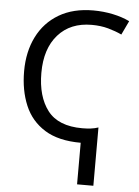

<svg xmlns="http://www.w3.org/2000/svg" viewBox="-62 -772 768 1060"><g transform="rotate(5 321.5 -242.0)"><path d="M412.1 -724.1Q467.8 -724.1 520.5 -713.1Q573.2 -702.1 613.8 -682.1L577.1 -605Q543 -621.1 501.5 -632.6Q460 -644 410.2 -644Q292 -644 223.9 -567.1Q155.8 -490.2 155.8 -356Q155.8 -225.1 214.8 -147.9Q273.9 -70.8 407.2 -70.8Q432.1 -70.8 454.6 -73.5Q477.1 -76.2 496.1 -83V240.2H405.8V9.8Q282.2 9.8 206.1 -37.6Q129.9 -85 95 -168Q60.1 -251 60.1 -356.9Q60.1 -464.8 101.6 -547.9Q143.1 -630.9 221.9 -677.5Q300.8 -724.1 412.1 -724.1Z"/></g></svg>

Font: Kurinto Seri
Style: Regular
Weight: 400
Designer: Kurinto was developed by Clint Goss from a range of fonts that are compatible with the SIL Open Font License Version 1.1
Foundry: Clinton F. Goss
Version: Version 2.196; July 25, 2020